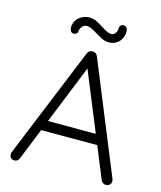

<svg xmlns="http://www.w3.org/2000/svg" viewBox="-129 -982 904 1076"><g transform="rotate(15 323.5 -444.0)"><path d="M328 -623 85 -19Q81 -9 74 -4Q67 1 58 1Q44 1 37 -6.5Q30 -14 29 -25Q28 -30 30 -37L294 -683Q299 -694 306.5 -698.5Q314 -703 324 -703Q334 -703 341.5 -697.5Q349 -692 353 -683L616 -40Q618 -34 618 -28Q618 -14 609 -6.5Q600 1 588 1Q578 1 570.5 -4.5Q563 -10 559 -19L310 -627ZM143 -202 168 -261H478L490 -202ZM195 -771Q182 -771 175.5 -782.5Q169 -794 172 -815Q179 -847 203.5 -864.5Q228 -882 259 -882Q284 -882 309 -867.5Q334 -853 357.5 -838.5Q381 -824 398 -824Q412 -824 420.5 -835Q429 -846 431 -863Q430 -875 436.5 -882Q443 -889 453 -889Q468 -889 474 -877Q480 -865 477 -846Q474 -824 462.5 -808Q451 -792 434.5 -783.5Q418 -775 396 -775Q372 -775 346.5 -789.5Q321 -804 297 -818Q273 -832 256 -832Q242 -832 232 -822.5Q222 -813 217 -793Q218 -783 210.5 -777Q203 -771 195 -771Z"/></g></svg>

Font: zvoove
Style: Regular
Weight: 400
Designer: Vernon Adams (Nunito) & Andrew Paglinawan (Quicksand)
Foundry: zvoove
Version: Version 3.006